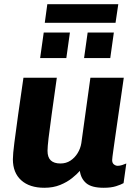

<svg xmlns="http://www.w3.org/2000/svg" viewBox="-20 -879 661 909"><path d="M190 10Q120 10 80.5 -25.5Q41 -61 41 -125Q41 -149 48 -203.5Q55 -258 66 -337Q77 -416 91 -511H249Q235 -411 225 -340Q215 -269 210 -226Q205 -183 205 -165Q205 -134 220.5 -119.5Q236 -105 266 -105Q293 -105 313.5 -118.5Q334 -132 347.5 -154Q361 -176 365 -201L408 -511H566Q559 -461 552.5 -417Q546 -373 540.5 -335Q535 -297 530.5 -265.5Q526 -234 522.5 -209.5Q519 -185 516.5 -167Q514 -149 512.5 -137.5Q511 -126 511 -121Q511 -107 519.5 -100.5Q528 -94 537 -94Q547 -94 558 -97.5Q569 -101 578 -105L565 -12Q553 -5 529.5 2.5Q506 10 471 10Q414 10 388.5 -11.5Q363 -33 358 -70Q345 -55 321.5 -36Q298 -17 265 -3.5Q232 10 190 10ZM192 -771 204 -859H540L527 -771ZM170 -604 187 -725H311L294 -604ZM378 -604 395 -725H519L502 -604Z"/></svg>

Font: Chivo Medium
Style: Bold Italic
Weight: 700
Italic angle: -8.05°
Version: Version 2.002